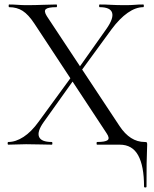

<svg xmlns="http://www.w3.org/2000/svg" viewBox="-20 -645 687 856"><path d="M17 0Q14 0 14 -6Q14 -12 17 -12Q50 -12 84.9 -34.6Q119.8 -57.2 152.6 -102.8L303.6 -309.6L316 -298.8L175.4 -101.6Q144.6 -58.6 154 -35.3Q163.4 -12 210.8 -12Q213.6 -12 213.6 -6Q213.6 0 210.8 0Q184.2 0 160.2 -1Q136.2 -2 96.4 -2Q70.8 -2 55.3 -1Q39.8 0 17 0ZM331.8 -315.2 319.4 -325.2 454.4 -516Q487.6 -563.2 479.8 -588.1Q472 -613 424.6 -613Q421.8 -613 421.8 -619Q421.8 -625 424.6 -625Q451.2 -625 475.6 -623.5Q500 -622 539 -622Q564.8 -622 580.3 -623.5Q595.8 -625 618.4 -625Q621.4 -625 621.4 -619Q621.4 -613 618.4 -613Q585.4 -613 549.3 -587.9Q513.2 -562.8 477 -514ZM514 0H412.8Q410.6 0 410.6 -6Q410.6 -12 412.8 -12Q449.4 -12 459.9 -20.3Q470.4 -28.6 455.2 -51L133 -540.2Q106.6 -580.2 80.9 -596.6Q55.2 -613 20.8 -613Q18.6 -613 18.6 -619Q18.6 -625 20.8 -625Q39.2 -625 59.3 -623.5Q79.4 -622 97 -622Q137.6 -622 171.7 -623.5Q205.8 -625 231.4 -625Q234.2 -625 234.2 -619Q234.2 -613 231.4 -613Q194.8 -613 184.6 -604.4Q174.4 -595.8 188.8 -573L513 -83Q536.4 -47.6 564.4 -29.8Q592.4 -12 624.8 -12Q632.8 -12 634.5 -10Q636.2 -8 636.2 0Q636.2 13.8 635.2 31.4Q634.2 49 633.7 84.3Q633.2 119.6 633.2 187Q633.2 191 627.7 191Q622.2 191 622.2 187Q622.2 95 596 47.5Q569.8 0 514 0Z"/></svg>

Font: Cormorant Garamond Light
Style: Regular
Weight: 300
Designer: Christian Thalmann (Catharsis Fonts)
Foundry: Catharsis Fonts
Version: Version 4.001